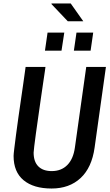

<svg xmlns="http://www.w3.org/2000/svg" viewBox="-20 -1070 632 1102"><path d="M276 12Q173 12 115.5 -35.5Q58 -83 58 -175Q58 -185 62 -217.5Q66 -250 72 -296.5Q78 -343 85.5 -395.5Q93 -448 100.5 -499.5Q108 -551 114 -593Q120 -635 123.5 -660.5Q127 -686 127 -686H241Q241 -686 237.5 -660.5Q234 -635 227.5 -593Q221 -551 214 -500.5Q207 -450 199.5 -398.5Q192 -347 186 -303Q180 -259 176.5 -229.5Q173 -200 173 -194Q173 -142 200 -115Q227 -88 277 -88Q332 -88 366.5 -123Q401 -158 410 -224L475 -686H588L523 -223Q507 -108 442.5 -48Q378 12 276 12ZM404 -779 419 -883H515L500 -779ZM238 -779 253 -883H349L333 -779ZM369 -948 275 -1047 276 -1050H386L458 -948Z"/></svg>

Font: Archivo Narrow SemiBold
Style: Italic
Weight: 600
Italic angle: -8°
Designer: Hector Gatti
Foundry: Omnibus-Type
Version: Version 3.002